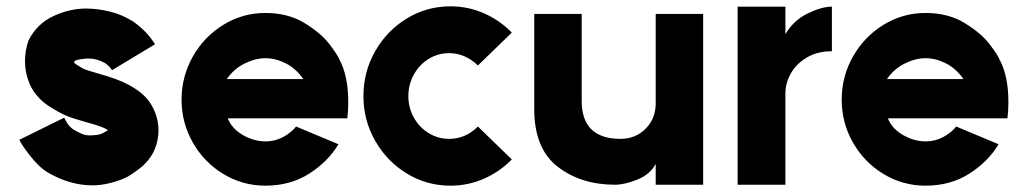

<svg xmlns="http://www.w3.org/2000/svg" viewBox="-20 -567 3254 607"><path d="M313 -367Q287 -382 261 -382Q251 -382 246 -381Q234 -380 226 -378Q218 -376 215 -373L214 -370Q216 -368 217.5 -366Q219 -364 228 -359Q231 -357 239.5 -352Q248 -347 259 -344L289 -335Q354 -317 388.5 -298Q423 -279 442 -258Q460 -238 470.5 -211Q481 -184 481 -155Q481 -117 463 -82Q449 -58 430 -41.5Q411 -25 383 -8Q359 4 329 11.5Q299 19 273 19Q200 19 129 -23Q103 -39 76 -73.5Q49 -108 41 -125L183 -195Q184 -193 188.5 -184.5Q193 -176 199 -169Q205 -162 213 -157Q231 -147 241 -143Q251 -139 264 -139Q275 -139 281 -140Q296 -141 307 -147L321 -155Q316 -160 300.5 -166Q285 -172 245 -183L215 -192Q183 -201 145 -225Q115 -242 95 -267Q78 -287 68.5 -315.5Q59 -344 59 -374Q59 -406 70 -439Q97 -492 148.5 -516Q200 -540 252 -540Q288 -540 327 -530.5Q366 -521 401 -499Q445 -468 470 -427L334 -345Q328 -356 313 -367Z M819 -383Q787 -383 753 -366Q719 -349 697 -317H939Q915 -351 883 -367Q851 -383 819 -383ZM819 -526Q891 -526 943 -494Q995 -462 1021 -428Q1047 -394 1053 -379Q1081 -327 1081 -244Q1081 -216 1078 -193H700Q713 -160 748 -140Q783 -120 820 -120Q849 -120 874.5 -133.5Q900 -147 916 -167L1050 -111Q1017 -56 957.5 -18Q898 20 819 20Q747 20 686 -17Q625 -54 589.5 -116.5Q554 -179 554 -252Q554 -325 589.5 -388Q625 -451 686 -488.5Q747 -526 819 -526Z M1491 -167 1598 -63Q1560 -24 1510 -2Q1460 20 1404 20Q1329 20 1266 -18.5Q1203 -57 1166 -122Q1129 -187 1129 -263Q1129 -340 1166 -405Q1203 -470 1266 -508.5Q1329 -547 1404 -547Q1460 -547 1510 -525Q1560 -503 1598 -464L1491 -360Q1450 -399 1400 -399Q1365 -399 1335.5 -381Q1306 -363 1288.5 -331.5Q1271 -300 1271 -263Q1271 -226 1288.5 -195Q1306 -164 1335.5 -146Q1365 -128 1400 -128Q1452 -128 1491 -167Z M1942 -128Q1990 -128 2022.5 -161.5Q2055 -195 2053 -248V-523H2203V17H2053V-49Q2036 -16 1995.5 0.5Q1955 17 1924 17Q1817 17 1743 -40Q1669 -97 1669 -222V-523H1819V-248Q1819 -128 1942 -128Z M2610 -546V-405Q2564 -405 2530.5 -385Q2497 -365 2480 -334.5Q2463 -304 2463 -272V17H2312V-546H2463V-459Q2489 -503 2533.5 -524.5Q2578 -546 2610 -546Z M2906 -383Q2874 -383 2840 -366Q2806 -349 2784 -317H3026Q3002 -351 2970 -367Q2938 -383 2906 -383ZM2906 -526Q2978 -526 3030 -494Q3082 -462 3108 -428Q3134 -394 3140 -379Q3168 -327 3168 -244Q3168 -216 3165 -193H2787Q2800 -160 2835 -140Q2870 -120 2907 -120Q2936 -120 2961.5 -133.5Q2987 -147 3003 -167L3137 -111Q3104 -56 3044.5 -18Q2985 20 2906 20Q2834 20 2773 -17Q2712 -54 2676.5 -116.5Q2641 -179 2641 -252Q2641 -325 2676.5 -388Q2712 -451 2773 -488.5Q2834 -526 2906 -526Z"/></svg>

Font: SUIT Heavy
Style: Regular
Weight: 900
Designer: Sunn Youn; Korean Glyphs from Source Han Sans (Sandoll Communications; Soo-young Jang, Joo-yeon Kang)
Foundry: Sunn
Version: Version 1.006